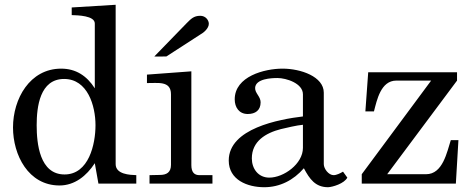

<svg xmlns="http://www.w3.org/2000/svg" viewBox="-20 -765 1966 800"><path d="M34.2 -233.9C34.2 -119.1 98.1 7.8 228 7.8C291 7.8 340.8 -32.2 375 -85L390.1 0H547.9V-35.2C522 -36.1 461.9 -38.1 461.9 -81.1V-745.1L278.8 -733.9V-702.1C303.2 -701.2 375 -700.2 375 -667V-397C341.8 -449.2 295.9 -479 234.9 -479C104 -479 34.2 -353 34.2 -233.9ZM132.8 -243.2C132.8 -319.8 146 -436 247.1 -436C345.2 -436 377.9 -324.2 377.9 -243.2C377.9 -164.1 350.1 -38.1 249 -38.1C145 -38.1 132.8 -167 132.8 -243.2Z M603 -35.2V0H865.2V-35.2H811C790 -35.2 777.3 -46.9 777.3 -77.1V-467.8L592.3 -454.1V-418.9C636.2 -418 692.4 -430.2 692.4 -372.1V-78.1C692.4 -46.9 674.3 -36.1 646 -36.1ZM623 -529.8C622.1 -528.8 673.3 -529.8 673.3 -529.8L814.5 -621.1C829.1 -628.9 850.1 -647 850.1 -666C850.1 -680.2 837.4 -699.2 814.5 -699.2C787.1 -699.2 775.4 -686 757.3 -668Z M933.1 -96.2C933.1 -15.1 1011.2 15.1 1081.1 15.1C1146 15.1 1203.1 -14.2 1246.1 -64C1270 -19 1293.9 15.1 1347.2 15.1C1366.2 14.2 1414.1 0 1427.2 -24.9L1409.2 -49.8C1397.9 -43 1382.3 -35.2 1370.1 -35.2C1349.1 -35.2 1329.1 -62 1329.1 -81.1V-378.9C1329.1 -445.8 1233.4 -479 1157.2 -479C1082 -479 958 -446.8 958 -351.1C958 -317.9 976.1 -290 1012.2 -290C1043.9 -290 1065.9 -305.2 1065.9 -338.9C1065.9 -362.8 1042 -377 1043 -398.9C1044.9 -437 1110.4 -439.9 1136.2 -439.9C1172.4 -439.9 1242.2 -418 1242.2 -372.1V-279.8C1144 -268.1 933.1 -230 933.1 -96.2ZM1029.3 -105C1029.3 -176.8 1087.4 -210.9 1150.4 -227.1C1171.4 -231.9 1217.3 -243.2 1242.2 -245.1V-148.9C1242.2 -82 1162.1 -24.9 1102.1 -24.9C1056.2 -24.9 1029.3 -62 1029.3 -105Z M1776.4 -429.2 1487.3 -39.1V0H1879.4L1890.1 -181.2H1858.4C1842.3 -131.8 1825.2 -39.1 1755.4 -39.1H1593.3L1884.3 -429.2V-463.9H1514.2L1502.4 -300.8H1538.1C1550.3 -347.2 1566.4 -429.2 1631.3 -429.2Z"/></svg>

Font: MusGlyphs-Text
Style: Regular
Weight: 400
Version: Version 2.1.1